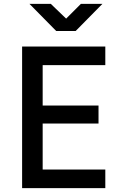

<svg xmlns="http://www.w3.org/2000/svg" viewBox="-20 -970 640 990"><path d="M370 -810 508 -950H397L321 -874L242 -950H132L270 -810ZM523 0V-96H200V-333H488V-426H200V-634H523V-730H94V0Z"/></svg>

Font: Tekne LDO SemiBold
Style: Regular
Weight: 600
Monospace: yes
Designer: Alessio Laiso, Mario Rullo, Paolo Rosset
Foundry: Alessio Laiso
Version: Version 1.000;hotconv 1.0.109;makeotfexe 2.5.65596